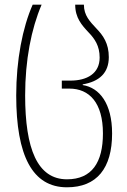

<svg xmlns="http://www.w3.org/2000/svg" viewBox="-20 -549 541 817"><path d="M265 248C392 248 457 167 457 19C457 -109 403 -176 332 -187V-190C403 -202 443 -239 443 -306C443 -364 419 -398 390 -428C363 -457 337 -483 337 -529H300C300 -473 328 -442 357 -411C383 -384 404 -354 404 -304C404 -236 350 -206 280 -206H243V-172H275C360 -172 418 -112 418 19C418 142 371 214 265 214C139 214 87 84 87 -143C87 -293 113 -426 157 -529H119C76 -432 49 -293 49 -143C49 114 118 248 265 248Z"/></svg>

Font: Noto Sans Georgian Condensed ExtraLight
Style: Regular
Weight: 200
Width: 3
Designer: Monotype Design Team, Akaki Razmadze
Foundry: Google LLC
Version: Version 2.005